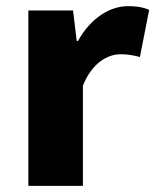

<svg xmlns="http://www.w3.org/2000/svg" viewBox="-20 -603 504 623"><path d="M72 0H249V-325C279 -400 330 -427 372 -427C397 -427 414 -423 434 -418L464 -571C448 -578 429 -583 395 -583C338 -583 275 -546 233 -470H229L217 -569H72Z"/></svg>

Font: Noto Sans CJK KR Black
Style: Regular
Weight: 900
Designer: Ryoko NISHIZUKA (kana & ideographs); Paul D. Hunt (Latin, Greek & Cyrillic); Wenlong ZHANG (bopomofo); Sandoll Communica
Foundry: Adobe Systems Incorporated
Version: Version 1.004;PS 1.004;hotconv 1.0.82;makeotf.lib2.5.63406